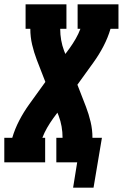

<svg xmlns="http://www.w3.org/2000/svg" viewBox="-31 -755 571 893"><path d="M309 118 328 0H231V-114H260Q260 -141 255.5 -166.5Q251 -192 242 -216L236 -231L216 -204Q201 -183 188 -160.5Q175 -138 166 -114H179V0H-11V-114H26Q38 -155 58.5 -194.5Q79 -234 105 -270L180 -374L140 -477Q127 -511 118.5 -547Q110 -583 110 -621H88V-735H278V-621H249Q249 -594 253.5 -568.5Q258 -543 267 -519L273 -504L293 -531Q308 -552 321 -574.5Q334 -597 343 -621H330V-735H520V-621H483Q471 -580 450.5 -540.5Q430 -501 404 -465L329 -361L369 -258Q382 -224 390.5 -188Q399 -152 399 -114H443L404 118Z"/></svg>

Font: Iosevka Curly Slab HvObl
Style: Regular
Weight: 900
Italic angle: -9°
Monospace: yes
Designer: Belleve Invis
Foundry: Belleve Invis
Version: Version 11.1.0; ttfautohint (v1.8.3)